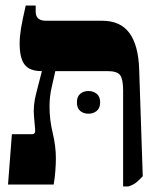

<svg xmlns="http://www.w3.org/2000/svg" viewBox="-20 -667 569 694"><path d="M9 0 23 -182H96Q109 -182 107 -199L103 -245Q99 -285 111 -330.5Q123 -376 131 -408V-410H130Q87 -410 69 -433.5Q51 -457 51 -510Q51 -535 56 -565Q61 -595 73 -647H109V-625Q109 -592 146 -592H349Q415 -592 447.5 -548Q480 -504 483 -418L496 -30Q482 -15 472 -7Q462 1 444 7H425V-340Q425 -380 414.5 -395Q404 -410 368 -410H180Q175 -386 167 -352.5Q159 -319 159 -282Q159 -234 170.5 -186.5Q182 -139 182 -94Q182 -75 180 -48.5Q178 -22 174 0ZM258 -297Q258 -318 270 -328Q282 -338 300 -338Q317 -338 329.5 -328Q342 -318 342 -297Q342 -276 329.5 -266Q317 -256 300 -256Q282 -256 270 -266Q258 -276 258 -297Z"/></svg>

Font: Noto Serif Hebrew Condensed Black
Style: Regular
Weight: 900
Width: 3
Designer: Monotype Design Team
Foundry: Monotype Imaging Inc.
Version: Version 2.004; ttfautohint (v1.8.4.7-5d5b)